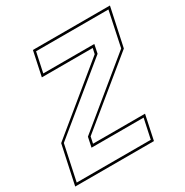

<svg xmlns="http://www.w3.org/2000/svg" viewBox="-184 -832 929 964"><g transform="rotate(-30 281.0 -350.0)"><path d="M-5.5 -13.5H424L448.5 -128H146.5L158.5 -185L524.5 -485L567 -686.5H147.5L123 -572H419L408.5 -521L38 -218ZM-22 0 26 -224 395 -526.5 402 -558.5H107L137 -700H583.5L536 -478L171 -179.5L163 -141.5H464.5L434.5 0Z"/></g></svg>

Font: Tourney Thin Thin
Style: Italic
Weight: 250
Italic angle: -12°
Version: Version 1.015